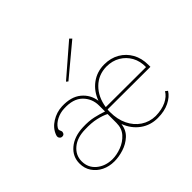

<svg xmlns="http://www.w3.org/2000/svg" viewBox="-154 -886 1116 1116"><g transform="rotate(-45 403.5 -328.5)"><path d="M728 -241Q729 -289 708.5 -326Q688 -363 651.5 -384.5Q615 -406 567 -406Q500 -405 454.5 -360Q409 -315 398 -242ZM211 0Q247 0 285.5 -14.5Q324 -29 350.5 -58.5Q377 -88 377 -133V-206Q352 -219 313 -228Q274 -237 221 -235Q155 -234 115.5 -201Q76 -168 76 -118Q76 -66 114.5 -33.5Q153 -1 211 0ZM211 17Q168 17 133.5 0Q99 -17 78.5 -47.5Q58 -78 58 -118Q58 -175 102.5 -212.5Q147 -250 221 -253Q271 -255 308.5 -246.5Q346 -238 377 -227V-275Q377 -333 337.5 -372Q298 -411 221 -407Q188 -406 158.5 -391Q129 -376 115 -353Q110 -344 112.5 -337.5Q115 -331 117.5 -324.5Q120 -318 115 -308Q111 -301 102 -299.5Q93 -298 86 -303Q72 -314 80 -333Q95 -373 135 -398Q175 -423 221 -425Q298 -428 342 -391.5Q386 -355 394 -298Q415 -356 461 -390Q507 -424 567 -424Q620 -424 660.5 -400.5Q701 -377 724 -336Q747 -295 747 -241V-224L396 -225Q395 -220 395 -214Q395 -208 395 -203Q395 -144 417 -98.5Q439 -53 478 -27Q517 -1 567 0Q619 -1 655 -18.5Q691 -36 707 -64L721 -53Q702 -22 662 -2.5Q622 17 567 17Q507 17 461 -16.5Q415 -50 393 -108Q387 -63 357 -35.5Q327 -8 287 4.5Q247 17 211 17ZM350 -501 339 -510 529 -674 542 -661Z"/></g></svg>

Font: Grandiflora One
Style: Regular
Weight: 400
Designer: Haesung Cho
Foundry: JAMO
Version: Version 1.000; ttfautohint (v1.8.4.7-5d5b);gftools[0.9.28]